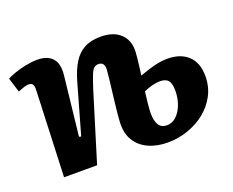

<svg xmlns="http://www.w3.org/2000/svg" viewBox="-93 -679 1023 844"><g transform="rotate(-20 419.0 -256.5)"><path d="M552.5 -304Q593 -319 624.8 -326.8Q656.5 -334.5 686 -334.5Q745.5 -334.5 781 -301.8Q816.5 -269 816.5 -206Q816.5 -157.5 795.8 -117.5Q775 -77.5 739.3 -48.5Q703.5 -19.5 657.8 -3.5Q612 12.5 562.5 12.5Q511.5 12.5 472.3 -5.5Q433 -23.5 412 -58.5Q391 -93.5 394 -144.5Q395.5 -170 399 -202.3Q402.5 -234.5 406.5 -268Q410.5 -301.5 414 -330.7Q417.5 -360 419 -380Q420 -398.5 413 -407.2Q406 -416 392.5 -416Q380 -416 371.5 -409Q363 -402 354.8 -381.5Q346.5 -361 333 -319L235 0H80.5L96.5 -402Q97.5 -420.5 92 -428.7Q86.5 -437 73.5 -437Q64.5 -437 52.2 -433.2Q40 -429.5 22.5 -422.5L1.5 -490Q14.5 -497.5 39 -506Q63.5 -514.5 92.3 -520.3Q121 -526 145.5 -526Q192.5 -526 216 -500.5Q239.5 -475 233.5 -421L203 -145L212.5 -142.5L278.5 -374.5Q293 -425.5 313.5 -458.8Q334 -492 364.8 -509Q395.5 -526 441.5 -526Q502 -526 534.5 -495Q567 -464 564.5 -411.5Q564 -401 562.3 -383.5Q560.5 -366 558 -345.5Q555.5 -325 552.5 -304ZM544 -233.5Q542 -219 540.3 -204.5Q538.5 -190 537.3 -176.7Q536 -163.5 535.3 -152.5Q534.5 -141.5 534.5 -133.5Q534.5 -98 546.5 -79Q558.5 -60 584.5 -60Q609.5 -60 628.8 -78.3Q648 -96.5 659.3 -126.5Q670.5 -156.5 670.5 -191.5Q670.5 -223.5 659.3 -238Q648 -252.5 620.5 -252.5Q604.5 -252.5 585.5 -248Q566.5 -243.5 544 -233.5Z"/></g></svg>

Font: Literata
Style: Italic
Weight: 400
Italic angle: -2°
Designer: Latin by Veronika Burian and Jose Scaglione. Greek by Irene Vlachou. Cyrillic by Vera Evstafieva
Foundry: TypeTogether
Version: Version 3.103;gftools[0.9.29]